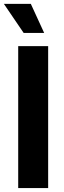

<svg xmlns="http://www.w3.org/2000/svg" viewBox="-30 -964 330 984"><path d="M216.8 -727.5V0H63.3V-727.5ZM91.2 -795.3 -10.2 -944.3H127.9L196.3 -795.3Z"/></svg>

Font: Inter
Style: Regular
Weight: 400
Designer: Rasmus Andersson
Foundry: rsms
Version: Version 4.000;git-8c9346024